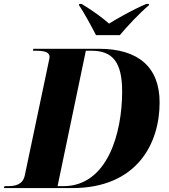

<svg xmlns="http://www.w3.org/2000/svg" viewBox="-53 -964 865 984"><path d="M439 -784H561C602 -832 656 -891 710 -937L711 -944H697C627 -914 547 -869 506 -843C475 -870 427 -907 365 -944H353L352 -937C376 -903 419 -823 439 -784ZM-33 0H316C650 0 765 -229 765 -439C765 -619 657 -714 454 -714H118L116 -704H129C173 -704 201 -698 201 -672C201 -664 196 -649 193 -630L74 -65C64 -17 25 -10 -15 -10H-30ZM272 -10H242L387 -704H416C523 -704 573 -647 573 -495C573 -280 497 -10 272 -10Z"/></svg>

Font: Noto Serif Display ExtraBold
Style: Italic
Weight: 800
Italic angle: -12°
Designer: Monotype Design Team
Foundry: Monotype Imaging Inc.
Version: Version 2.009